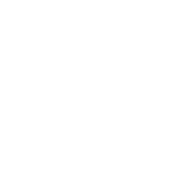

<svg xmlns="http://www.w3.org/2000/svg" viewBox="-20 -575 595 595"><path d="M555 0 0 -555ZM139 0 0 -139ZM277 0 0 -277ZM416 0 0 -416ZM555 -139 139 -555ZM555 -277 277 -555ZM555 -416 416 -555Z"/></svg>

Font: Relief SingleLine Ornament
Style: Regular
Weight: 400
Designer: François Chastanet, Noëlie Dayma, Élisa Garzelli
Foundry: institut supérieur des arts et du design Toulouse / isdaT
Version: Version 1.000